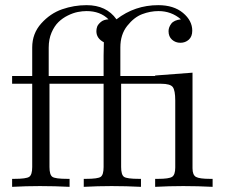

<svg xmlns="http://www.w3.org/2000/svg" viewBox="-20 -725 873 745"><path d="M27 0V-31H35Q82 -31 93.5 -39Q105 -47 105 -77V-400H27V-430H105V-541Q105 -595 140 -634Q175 -673 221 -689Q267 -705 316 -705Q393 -705 432 -650Q503 -705 594 -705Q654 -705 690 -675Q726 -645 726 -606Q726 -583 712.5 -571Q699 -559 680 -559Q661 -559 647.5 -571Q634 -583 634 -604Q634 -619 644.5 -633Q655 -647 682 -650Q645 -682 595 -682Q563 -682 531.5 -670Q500 -658 473.5 -624.5Q447 -591 447 -541V-430H582V-432L727 -443V-72Q727 -46 740.5 -38.5Q754 -31 795 -31H805V0Q748 -3 691 -3Q636 -3 582 0V-31H593Q636 -31 648 -39Q660 -47 660 -75V-335Q660 -374 650.5 -387Q641 -400 605 -400H450V-77Q450 -47 461 -39Q472 -31 520 -31H527V0Q470 -3 413 -3Q359 -3 305 0V-31H313Q360 -31 371 -39Q382 -47 382 -77V-400H172V-77Q172 -47 183 -39Q194 -31 242 -31H250V0Q193 -3 135 -3Q81 -3 27 0ZM169 -430H382V-510L383 -561Q354 -576 354 -604Q354 -613 357 -621.5Q360 -630 371 -639.5Q382 -649 401 -650Q369 -682 316 -682Q300 -682 282 -678.5Q264 -675 243.5 -665Q223 -655 207 -639.5Q191 -624 180 -598.5Q169 -573 169 -540Z"/></svg>

Font: CMU Serif
Style: Roman
Weight: 500
Version: Version 0.7.0